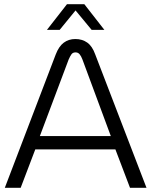

<svg xmlns="http://www.w3.org/2000/svg" viewBox="-20 -900 725 920"><path d="M3 0 247 -639Q262 -678 285.5 -695.5Q309 -713 341 -713Q374 -713 398 -696Q422 -679 436 -640L682 0H603L533 -184H149L79 0ZM171 -248H511L375 -615Q369 -631 361.5 -640Q354 -649 342 -649Q329 -649 322.5 -640Q316 -631 309 -615ZM205 -757 301 -880H384L480 -757H419L342 -850L266 -757Z"/></svg>

Font: MuseoModerno SemiBold Light
Style: Regular
Weight: 300
Version: Version 1.001